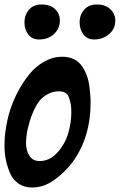

<svg xmlns="http://www.w3.org/2000/svg" viewBox="-32 -831 534 856"><path d="M388 -655Q357 -655 340 -677.5Q323 -700 323 -731Q323 -765 343.5 -788Q364 -811 400 -811Q438 -811 460 -790Q482 -769 482 -740Q482 -702 454 -678.5Q426 -655 388 -655ZM142 -655Q111 -655 94 -677.5Q77 -700 77 -731Q77 -764 97 -787.5Q117 -811 153 -811Q193 -811 214 -790Q235 -769 235 -740Q235 -704 209 -679.5Q183 -655 142 -655ZM369 -421Q372 -398 372 -375Q372 -220 293 -110Q256 -61 209 -28Q162 5 111 5Q76 5 50.5 -12.5Q25 -30 12.5 -59.5Q0 -89 -6 -119Q-12 -149 -12 -182Q-12 -217 -8 -245V-244Q0 -301 14 -343Q28 -385 49 -424.5Q70 -464 98.5 -499.5Q127 -535 165.5 -556.5Q204 -578 246 -578Q305 -578 335 -534Q365 -490 369 -421ZM144 -113Q190 -113 224 -151Q258 -189 272 -236.5Q286 -284 286 -330Q286 -365 279 -384L280 -383Q276 -396 272 -404Q268 -412 257.5 -418Q247 -424 231 -424Q204 -424 181 -411.5Q158 -399 144 -381.5Q130 -364 118 -337Q106 -310 100.5 -290.5Q95 -271 89 -246Q84 -214 84 -193Q84 -161 99 -137Q114 -113 144 -113Z"/></svg>

Font: Bangerz Fix
Style: Regular
Weight: 400
Designer: vernon adams
Foundry: Vernon Adams
Version: Version 2.10;December 28, 2023;FontCreator 13.0.0.2683 64-bi